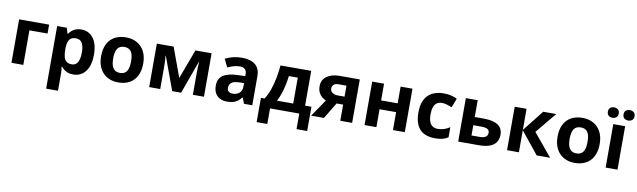

<svg xmlns="http://www.w3.org/2000/svg" viewBox="-50 -1443 7884 2375"><g transform="rotate(10 3892.0 -256.0)"><path d="M455.1 -545.9V-434.1H227.1V0H78.1V-545.9Z M859.9 -556.2Q952.1 -556.2 1009 -484.4Q1065.9 -412.6 1065.9 -273.9Q1065.9 -181.2 1039.1 -117.9Q1012.2 -54.7 964.8 -22.5Q917.5 9.8 856 9.8Q816.4 9.8 788.1 -0.2Q759.8 -10.3 739.7 -26.1Q719.7 -42 705.1 -60.1H697.3Q701.2 -40.5 703.1 -20Q705.1 0.5 705.1 20V240.2H556.2V-545.9H677.2L698.2 -475.1H705.1Q719.7 -497.1 740.7 -515.6Q761.7 -534.2 791.3 -545.2Q820.8 -556.2 859.9 -556.2ZM812 -437Q772.9 -437 750 -420.9Q727.1 -404.8 716.6 -372.6Q706.1 -340.3 705.1 -291V-274.9Q705.1 -222.2 715.1 -185.5Q725.1 -148.9 748.8 -129.9Q772.5 -110.8 814 -110.8Q848.1 -110.8 870.1 -129.9Q892.1 -148.9 903.1 -185.8Q914.1 -222.7 914.1 -275.9Q914.1 -356 889.2 -396.5Q864.3 -437 812 -437Z M1685.1 -273.9Q1685.1 -205.6 1666.7 -152.8Q1648.4 -100.1 1613.5 -63.7Q1578.6 -27.3 1529.5 -8.8Q1480.5 9.8 1418.9 9.8Q1361.3 9.8 1313.2 -8.8Q1265.1 -27.3 1229.7 -63.7Q1194.3 -100.1 1175 -152.8Q1155.8 -205.6 1155.8 -273.9Q1155.8 -364.7 1188 -427.7Q1220.2 -490.7 1279.8 -523.4Q1339.4 -556.2 1421.9 -556.2Q1498.5 -556.2 1557.9 -523.4Q1617.2 -490.7 1651.1 -427.7Q1685.1 -364.7 1685.1 -273.9ZM1307.6 -273.9Q1307.6 -220.2 1319.3 -183.6Q1331.1 -147 1356 -128.4Q1380.9 -109.9 1420.9 -109.9Q1460.4 -109.9 1485.1 -128.4Q1509.8 -147 1521.2 -183.6Q1532.7 -220.2 1532.7 -273.9Q1532.7 -328.1 1521.2 -364Q1509.8 -399.9 1484.9 -418Q1460 -436 1419.9 -436Q1360.8 -436 1334.2 -395.5Q1307.6 -355 1307.6 -273.9Z M2496.1 -545.9V0H2356.9V-268.1Q2356.9 -307.6 2358.4 -345.7Q2359.9 -383.8 2362.8 -416H2359.9L2209 0H2097.2L1943.8 -417H1939.9Q1943.8 -384.3 1945.3 -346.7Q1946.8 -309.1 1946.8 -264.2V0H1808.1V-545.9H2019L2154.8 -175.8L2293 -545.9Z M2876 -557.1Q2985.8 -557.1 3044.4 -509.3Q3103 -461.4 3103 -363.8V0H2999L2970.2 -74.2H2966.3Q2942.9 -44.9 2918.5 -26.4Q2894 -7.8 2862.3 1Q2830.6 9.8 2785.2 9.8Q2736.8 9.8 2698.5 -8.8Q2660.2 -27.3 2638.2 -65.7Q2616.2 -104 2616.2 -163.1Q2616.2 -250 2677.2 -291.3Q2738.3 -332.5 2860.4 -336.9L2955.1 -339.8V-363.8Q2955.1 -406.7 2932.6 -426.8Q2910.2 -446.8 2870.1 -446.8Q2830.6 -446.8 2792.5 -435.5Q2754.4 -424.3 2716.3 -407.2L2667 -507.8Q2710.4 -530.8 2764.4 -543.9Q2818.4 -557.1 2876 -557.1ZM2955.1 -252.9 2897.5 -251Q2825.2 -249 2797.1 -225.1Q2769 -201.2 2769 -162.1Q2769 -127.9 2789.1 -113.5Q2809.1 -99.1 2841.3 -99.1Q2889.2 -99.1 2922.1 -127.4Q2955.1 -155.8 2955.1 -208Z M3747.1 -545.9V-108.9H3827.1V195.8H3693.4V0H3326.2V195.8H3192.4V-108.9H3238.3Q3274.4 -164.1 3299.1 -234.9Q3323.7 -305.7 3339.1 -385Q3354.5 -464.4 3361.3 -545.9ZM3598.1 -434.1H3486.3Q3478.5 -373.5 3466.6 -317.1Q3454.6 -260.7 3437 -208.7Q3419.4 -156.7 3394 -108.9H3598.1Z M4003.4 0H3842.3L3989.3 -215.8Q3961.4 -227.5 3937 -248.3Q3912.6 -269 3897.5 -300.8Q3882.3 -332.5 3882.3 -377Q3882.3 -458.5 3944.1 -502.2Q4005.9 -545.9 4103.5 -545.9H4357.4V0H4208.5V-203.1H4126.5ZM4028.3 -376Q4028.3 -341.8 4055.4 -322.5Q4082.5 -303.2 4125.5 -303.2H4208.5V-440.9H4106.4Q4066.4 -440.9 4047.4 -421.6Q4028.3 -402.3 4028.3 -376Z M4662.1 -545.9V-335.9H4870.1V-545.9H5019V0H4870.1V-225.1H4662.1V0H4513.2V-545.9Z M5397 9.8Q5315.9 9.8 5258.8 -19.8Q5201.7 -49.3 5171.9 -111.3Q5142.1 -173.3 5142.1 -270Q5142.1 -370.1 5176 -433.3Q5210 -496.6 5270.3 -526.4Q5330.6 -556.2 5410.2 -556.2Q5466.8 -556.2 5508.1 -545.2Q5549.3 -534.2 5580.1 -519L5536.1 -403.8Q5501 -418 5470.7 -427Q5440.4 -436 5410.2 -436Q5371.1 -436 5345.2 -417.7Q5319.3 -399.4 5306.6 -362.8Q5293.9 -326.2 5293.9 -271Q5293.9 -216.8 5307.6 -181.2Q5321.3 -145.5 5347.2 -128.2Q5373 -110.8 5410.2 -110.8Q5456.5 -110.8 5492.7 -123.3Q5528.8 -135.7 5563 -158.2V-30.8Q5528.8 -9.3 5491.5 0.2Q5454.1 9.8 5397 9.8Z M5838.4 -335H5943.4Q6027.3 -335 6082 -317.4Q6136.7 -299.8 6163.6 -263.9Q6190.4 -228 6190.4 -173.8Q6190.4 -121.1 6166 -82Q6141.6 -43 6088.4 -21.5Q6035.2 0 5949.2 0H5689.5V-545.9H5838.4ZM6041.5 -171.9Q6041.5 -203.6 6016.1 -217.8Q5990.7 -231.9 5940.4 -231.9H5838.4V-103H5942.4Q5985.8 -103 6013.7 -118.9Q6041.5 -134.8 6041.5 -171.9Z M6661.1 -545.9H6825.2L6608.9 -284.2L6844.2 0H6675.3L6452.1 -276.9V0H6303.2V-545.9H6452.1V-280.8Z M7418.5 -273.9Q7418.5 -205.6 7400.1 -152.8Q7381.8 -100.1 7346.9 -63.7Q7312 -27.3 7262.9 -8.8Q7213.9 9.8 7152.3 9.8Q7094.7 9.8 7046.6 -8.8Q6998.5 -27.3 6963.1 -63.7Q6927.7 -100.1 6908.4 -152.8Q6889.2 -205.6 6889.2 -273.9Q6889.2 -364.7 6921.4 -427.7Q6953.6 -490.7 7013.2 -523.4Q7072.8 -556.2 7155.3 -556.2Q7231.9 -556.2 7291.3 -523.4Q7350.6 -490.7 7384.5 -427.7Q7418.5 -364.7 7418.5 -273.9ZM7041 -273.9Q7041 -220.2 7052.7 -183.6Q7064.5 -147 7089.4 -128.4Q7114.3 -109.9 7154.3 -109.9Q7193.8 -109.9 7218.5 -128.4Q7243.2 -147 7254.6 -183.6Q7266.1 -220.2 7266.1 -273.9Q7266.1 -328.1 7254.6 -364Q7243.2 -399.9 7218.3 -418Q7193.4 -436 7153.3 -436Q7094.2 -436 7067.6 -395.5Q7041 -355 7041 -273.9Z M7690.4 0H7541.5V-545.9H7690.4ZM7448.7 -686Q7448.7 -720.7 7468.5 -736.3Q7488.3 -752 7516.6 -752Q7544.4 -752 7564.9 -736.3Q7585.4 -720.7 7585.4 -686Q7585.4 -653.3 7564.9 -637.2Q7544.4 -621.1 7516.6 -621.1Q7488.3 -621.1 7468.5 -637.2Q7448.7 -653.3 7448.7 -686ZM7645.5 -686Q7645.5 -720.7 7665.3 -736.3Q7685.1 -752 7714.4 -752Q7742.2 -752 7762.9 -736.3Q7783.7 -720.7 7783.7 -686Q7783.7 -653.3 7762.9 -637.2Q7742.2 -621.1 7714.4 -621.1Q7685.1 -621.1 7665.3 -637.2Q7645.5 -653.3 7645.5 -686Z"/></g></svg>

Font: Wonky
Style: Regular
Weight: 400
Designer: Monotype Design Team
Foundry: Monotype Imaging Inc.
Version: Version 3.000